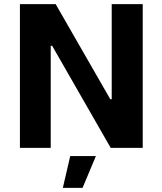

<svg xmlns="http://www.w3.org/2000/svg" viewBox="-20 -720 791 935"><path d="M77 0H227V-497H234L519 0H675V-700H524V-237H517L251 -700H77ZM286 195H382L447 40H322Z"/></svg>

Font: Fixel Display Bold
Style: Bold
Weight: 700
Designer: AlfaBravo + MacPaw
Foundry: Kyrylo Tkachov, Marchela Mozhyna, Serhii Makarenko, Maria Weinstein, Zakhar Kryvoshyya
Version: Version 1.211